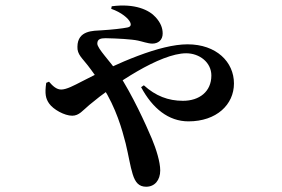

<svg xmlns="http://www.w3.org/2000/svg" viewBox="-20 -615 1040 707"><path d="M518.3 72.6C549.6 72.6 570 48.6 570 12.6C570 -18.3 555.4 -65.6 539.2 -104.2C516.5 -158 467.7 -265.3 415.6 -344.7C386.3 -389 338.3 -435.8 338.3 -454.5C338.3 -472 351.9 -474.2 369.3 -474.3C412.3 -473.5 465.1 -470.5 487.8 -465.6C501.5 -462.9 525.1 -454.4 540.8 -454.4C562.5 -454.4 579 -467.5 579 -491.6C579 -512.5 571.2 -531.5 553.3 -551.4C529.5 -578.3 476.7 -603.2 391.4 -591.9L389.5 -582.5C426.1 -570 453.7 -547.2 459.8 -531.9C463.6 -522.1 460.6 -516.3 449.6 -513.9C433.2 -510.4 393 -505.7 353.8 -503.4C324.8 -501.4 265.6 -504.2 265.1 -442.9C263.7 -414.6 283.8 -399.7 302.9 -374.6C318.4 -354.7 337 -328.7 357.4 -296.3C408.5 -215.8 429.7 -137.3 442.6 -87.4C453.5 -42.5 459.3 -3.2 468.5 26.1C478.1 57.5 491.9 72.6 518.3 72.6ZM674 -168.1C777.3 -168.1 841.5 -229.9 841.5 -307.6C841.5 -386.7 777.1 -451.8 670.4 -451.8C569 -451.8 415.4 -384.5 280.4 -314.6C253.6 -300.8 225.1 -285.3 205.4 -285.3C188.4 -285.3 174.6 -297.7 160.4 -314.2L150.2 -309.9C144.4 -269.8 148.1 -252 161 -233.7C176.2 -211.9 217.5 -188.9 245.9 -188.9C271.3 -188.9 284.7 -208.3 309.1 -228.7C400.3 -305.4 569.8 -418.8 665.6 -418.8C714.5 -418.8 758.3 -385.4 758.3 -337C758.3 -277.4 713.8 -243.8 653.6 -243.8C599.5 -243.8 552.9 -261.7 509.7 -300.9L499.6 -294C541.6 -215.9 600.4 -168.1 674 -168.1Z"/></svg>

Font: Source Han Serif CN VF
Style: Regular
Weight: 250
Designer: Ryoko NISHIZUKA 西塚涼子 (kana & ideographs); Frank Grießhammer (Latin, Greek & Cyrillic); Wenlong ZHANG 张文龙 (bopomofo); San
Foundry: Adobe
Version: Version 2.002;hotconv 1.1.0;makeotfexe 2.6.0